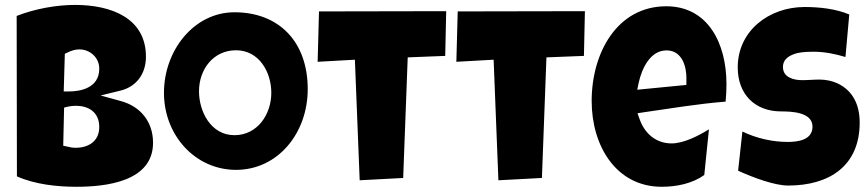

<svg xmlns="http://www.w3.org/2000/svg" viewBox="-20 -732 3457 765"><path d="M235.4 -303.2 250.5 -307.1C261.2 -309.6 272.5 -310.5 283.2 -310.5C329.1 -310.5 375.5 -287.6 375.5 -226.1C375.5 -164.6 326.2 -143.1 282.2 -143.1C276.4 -143.1 270.5 -143.6 264.2 -144.5L231.9 -151.4ZM238.3 -517.6 249.5 -522.9C262.2 -529.3 278.3 -535.2 296.4 -535.2C336.4 -535.2 375.5 -504.9 375.5 -458C375.5 -379.9 297.4 -367.7 255.4 -367.7H233.9ZM47.4 -29.3C118.2 2.4 206.1 12.2 284.7 12.2C401.9 12.2 589.8 -8.3 589.8 -163.1C589.8 -247.1 539.6 -308.6 460.4 -329.6L380.9 -351.6L460.4 -371.1C523.9 -386.7 561.5 -438.5 561.5 -505.9C561.5 -660.6 422.4 -712.4 279.3 -712.4C203.6 -712.4 118.7 -696.8 46.4 -668.5Z M772.9 -368.2C772.9 -456.5 830.6 -531.7 920.4 -531.7C1012.7 -531.7 1061 -444.3 1061 -362.3C1061 -276.4 1005.9 -193.4 914.1 -193.4C819.8 -193.4 772.9 -288.1 772.9 -368.2ZM633.3 -362.3C633.3 -191.9 758.8 -55.2 920.4 -55.2C1087.4 -55.2 1206.1 -201.7 1206.1 -377C1206.1 -565.4 1091.8 -683.1 914.1 -683.1C752.9 -683.1 633.3 -531.2 633.3 -362.3Z M1586.4 -22.9 1604.5 -503.4 1753.9 -509.3 1757.8 -687.5 1251 -686.5 1245.6 -485.8 1394 -494.1 1413.1 -13.7Z M2139.2 -22.9 2157.2 -503.4 2306.6 -509.3 2310.5 -687.5 1803.7 -686.5 1798.3 -485.8 1946.8 -494.1 1965.8 -13.7Z M2524.9 -402.8C2537.1 -457.5 2569.8 -531.2 2635.7 -531.2C2700.7 -531.2 2714.8 -460.9 2714.8 -423.8V-393.6L2519 -374.5ZM2337.4 -329.6C2337.4 -150.4 2435.1 12.2 2616.7 12.2C2676.3 12.2 2739.3 -1 2786.1 -34.7L2804.7 -216.8C2761.2 -189.5 2702.6 -160.6 2655.8 -160.6C2594.2 -160.6 2548.8 -199.7 2528.8 -256.3L2520 -280.8L2545.4 -284.7C2653.8 -300.3 2761.7 -318.4 2871.1 -327.1C2873.5 -350.6 2874.5 -374 2874.5 -397C2874.5 -560.1 2800.3 -707 2634.8 -707C2439 -707 2337.4 -521.5 2337.4 -329.6Z M2920.9 -51.8C2980 -24.9 3065.9 7.3 3120.1 7.3C3283.7 7.3 3405.3 -70.3 3405.3 -243.7C3405.3 -314.5 3377.9 -371.1 3316.9 -399.9C3295.9 -409.7 3269 -415 3246.1 -415C3222.2 -415 3199.2 -412.6 3176.3 -412.6C3142.6 -412.6 3099.6 -423.3 3099.6 -464.8C3099.6 -499 3128.4 -512.7 3156.7 -520.5C3181.6 -525.9 3209 -525.9 3221.7 -525.9C3265.1 -525.9 3308.1 -517.1 3348.6 -504.9L3363.8 -674.3C3310.5 -696.8 3245.6 -704.1 3185.5 -704.1C3045.4 -704.1 2919.4 -610.4 2919.4 -463.4C2919.4 -356.4 2987.8 -288.1 3092.3 -288.1C3132.8 -288.1 3217.3 -285.6 3217.3 -227.5C3217.3 -173.8 3159.2 -166.5 3118.2 -166.5C3058.6 -166.5 2994.1 -180.7 2938 -208Z"/></svg>

Font: Luckiest Guy
Style: Regular
Weight: 400
Designer: Astigmatic (AOETI)
Foundry: Astigmatic (AOETI)
Version: Version 1.001